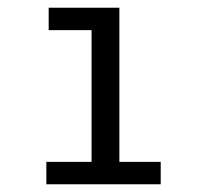

<svg xmlns="http://www.w3.org/2000/svg" viewBox="-20 -477 540 497"><path d="M100 0V-58H217V-399H106V-457H289V-58H396V0Z"/></svg>

Font: Inconsolata Nerd Font Mono
Style: Regular
Weight: 400
Monospace: yes
Designer: Raph Levien, Cyreal, Brenton Simpson
Foundry: Raph Levien, Cyreal, Google
Version: Version 3.000; ttfautohint (v1.8.3);Nerd Fonts 3.0.2